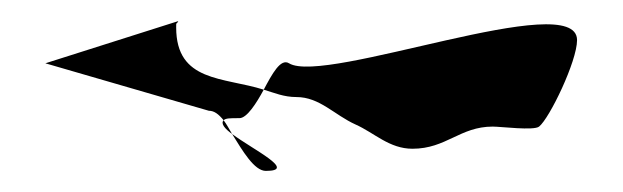

<svg xmlns="http://www.w3.org/2000/svg" viewBox="-20 -492 591 182"><path d="M23 -432 149 -472C147 -468 147 -472 147 -466C147 -414 192 -419 230 -407C223 -394 214 -380 207 -380C198 -380 194 -380 192 -378C187 -384 183 -387 178 -387ZM192 -378C189 -375 193 -370 200 -365C197 -370 195 -374 192 -378ZM200 -365C220 -350 262 -330 232 -330C221 -330 210 -349 200 -365ZM230 -407C240 -404 249 -400 261 -400C283 -400 297 -383 317 -374C335 -366 349 -351 371 -351C403 -351 416 -372 447 -372C455 -372 486 -368 491 -372C501 -380 527 -434 527 -454C527 -504 288 -411 254 -432C246 -437 238 -422 230 -407Z"/></svg>

Font: Alpina
Style: Regular
Weight: 400
Version: Version 0.9